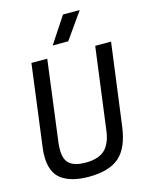

<svg xmlns="http://www.w3.org/2000/svg" viewBox="-148 -1116 942 1218"><g transform="rotate(-15 323.5 -506.5)"><path d="M498 -852ZM376 -852H274L388 -1025H498ZM282 12Q167 12 104 -33.5Q41 -79 41 -188Q41 -214 45 -243L115 -780H219L150 -248Q147 -223 147 -202Q147 -134 181.5 -107Q216 -80 284 -80Q370 -80 412 -120.5Q454 -161 464 -248L534 -780H638L567 -243Q549 -105 482 -46.5Q415 12 282 12Z"/></g></svg>

Font: Tanohe Sans Medium
Style: Italic
Weight: 500
Designer: Village Type and Design LLC & Cristiano Sobral
Foundry: Cooper Hewitt Smithsonian Design Museum
Version: Version 1.00;September 29, 2021;FontCreator 13.0.0.2655 64-b